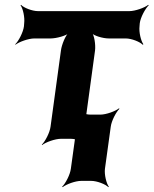

<svg xmlns="http://www.w3.org/2000/svg" viewBox="-20 -574 635 794"><path d="M557 -465 558 -478C561 -502 581 -539 595 -552L593 -554C578 -542 539 -528 515 -528H137C113 -528 78 -542 67 -554L65 -552C75 -539 83 -502 80 -478L79 -465C76 -441 57 -404 43 -391L44 -389C59 -401 98 -415 122 -415H189C213 -415 254 -426 268 -439L266 -441C251 -429 235 -389 232 -365L189 -50C186 -26 167 11 153 24L154 26C169 14 208 0 232 0H273C297 0 332 14 343 26L346 24C336 11 327 -26 330 -50L373 -365C376 -389 370 -429 359 -441L357 -439C367 -426 406 -415 430 -415H500C524 -415 559 -401 570 -389L573 -391C563 -404 554 -441 557 -465ZM414 124 438 -50C441 -74 460 -111 474 -124L472 -126C457 -114 419 -100 395 -100H354C330 -100 294 -114 283 -126L281 -124C291 -111 300 -74 297 -50L273 124C270 148 251 185 237 198L239 200C254 188 292 174 316 174H357C381 174 417 188 428 200L430 198C420 185 411 148 414 124Z"/></svg>

Font: Asimov
Style: EdgeIt
Weight: 500
Designer: Google
Version: Version 2.000980: 2014